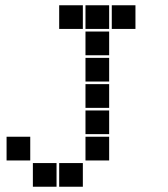

<svg xmlns="http://www.w3.org/2000/svg" viewBox="-20 -715 640 730"><path d="M206 -695Q205 -695 205 -695Q205 -695 205 -694V-606Q205 -605 205 -605Q205 -605 206 -605H294Q295 -605 295 -605Q295 -605 295 -606V-694Q295 -695 295 -695Q295 -695 294 -695ZM306 -695Q305 -695 305 -695Q305 -695 305 -694V-606Q305 -605 305 -605Q305 -605 306 -605H394Q395 -605 395 -605Q395 -605 395 -606V-694Q395 -695 395 -695Q395 -695 394 -695ZM406 -695Q405 -695 405 -695Q405 -695 405 -694V-606Q405 -605 405 -605Q405 -605 406 -605H494Q495 -605 495 -605Q495 -605 495 -606V-694Q495 -695 495 -695Q495 -695 494 -695ZM306 -595Q305 -595 305 -595Q305 -595 305 -594V-506Q305 -505 305 -505Q305 -505 306 -505H394Q395 -505 395 -505Q395 -505 395 -506V-594Q395 -595 395 -595Q395 -595 394 -595ZM306 -495Q305 -495 305 -495Q305 -495 305 -494V-406Q305 -405 305 -405Q305 -405 306 -405H394Q395 -405 395 -405Q395 -405 395 -406V-494Q395 -495 395 -495Q395 -495 394 -495ZM306 -395Q305 -395 305 -395Q305 -395 305 -394V-306Q305 -305 305 -305Q305 -305 306 -305H394Q395 -305 395 -305Q395 -305 395 -306V-394Q395 -395 395 -395Q395 -395 394 -395ZM306 -295Q305 -295 305 -295Q305 -295 305 -294V-206Q305 -205 305 -205Q305 -205 306 -205H394Q395 -205 395 -205Q395 -205 395 -206V-294Q395 -295 395 -295Q395 -295 394 -295ZM6 -195Q5 -195 5 -195Q5 -195 5 -194V-106Q5 -105 5 -105Q5 -105 6 -105H94Q95 -105 95 -105Q95 -105 95 -106V-194Q95 -195 95 -195Q95 -195 94 -195ZM306 -195Q305 -195 305 -195Q305 -195 305 -194V-106Q305 -105 305 -105Q305 -105 306 -105H394Q395 -105 395 -105Q395 -105 395 -106V-194Q395 -195 395 -195Q395 -195 394 -195ZM106 -95Q105 -95 105 -95Q105 -95 105 -94V-6Q105 -5 105 -5Q105 -5 106 -5H194Q195 -5 195 -5Q195 -5 195 -6V-94Q195 -95 195 -95Q195 -95 194 -95ZM206 -95Q205 -95 205 -95Q205 -95 205 -94V-6Q205 -5 205 -5Q205 -5 206 -5H294Q295 -5 295 -5Q295 -5 295 -6V-94Q295 -95 295 -95Q295 -95 294 -95Z"/></svg>

Font: Doto Black
Style: Regular
Weight: 900
Version: Version 1.000